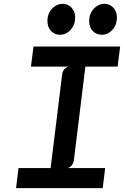

<svg xmlns="http://www.w3.org/2000/svg" viewBox="-20 -966 640 986"><path d="M62.5 0 75 -103H240L299 -582.5Q301 -597.5 308.8 -608.5Q316.5 -619.5 330.5 -624H139L152 -727H597L584 -624H418.5L359.5 -144.5Q357.5 -129 349.5 -118Q341.5 -107 328 -103H520L507.5 0ZM287.5 -787.5Q261.5 -787.5 242.5 -806.5Q223.5 -825.5 223.5 -858.5Q223.5 -885.5 235.2 -905.2Q247 -925 265 -935.8Q283 -946.5 301.5 -946.5Q328.5 -946.5 347.2 -926.8Q366 -907 366 -876Q366 -839 343 -813.2Q320 -787.5 287.5 -787.5ZM502.5 -787.5Q476 -787.5 457 -806.2Q438 -825 438 -858Q438 -884.5 449.2 -904.2Q460.5 -924 478.5 -935.2Q496.5 -946.5 516.5 -946.5Q543 -946.5 561.8 -926.8Q580.5 -907 580.5 -876Q580.5 -839.5 557.8 -813.5Q535 -787.5 502.5 -787.5Z"/></svg>

Font: Spline Sans Mono Medium
Style: Italic
Weight: 500
Italic angle: -4°
Monospace: yes
Designer: Eben Sorkin, Mirko Velimirovic
Foundry: Sorkin Type
Version: Version 1.004